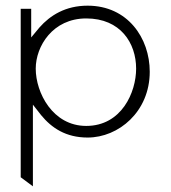

<svg xmlns="http://www.w3.org/2000/svg" viewBox="-20 -482 604 677"><path d="M53 143 96 175V-113L125 -76C162 -31 212 3 289 3C398 3 508 -88 508 -229C508 -348 430 -462 289 -462C211 -462 157 -428 119 -385L90 -350V-451H53ZM106 -240C106 -319 166 -417 284 -417C405 -417 460 -330 460 -240C460 -157 409 -38 284 -38C166 -38 106 -155 106 -240Z"/></svg>

Font: Charger Sport
Style: HLExt
Weight: 100
Designer: Jasper
Foundry: Cannot Into Space Fonts
Version: Version 1.1